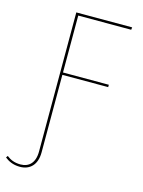

<svg xmlns="http://www.w3.org/2000/svg" viewBox="-166 -756 766 1027"><g transform="rotate(15 217.0 -243.0)"><path d="M433.4 -667.3 435.1 -680.9H125.7V89.7C125.7 154.1 92.3 181.9 47.6 181.9C11.4 181.9 -10.6 170.3 -29.6 155.6L-36.6 165.7C-17.7 180.7 8.3 195 47.6 195C101.9 195 140.1 159.9 140.1 90.6V-339H393.9V-352.1H140.1V-667.3Z"/></g></svg>

Font: Fira Sans Hair
Style: Regular
Weight: 100
Designer: bBox Type GmbH & Carrois Corporate GbR & Edenspiekermann AG
Foundry: bBox Type GmbH & Carrois Corporate GbR & Edenspiekermann AG
Version: Version 4.300;PS 004.300;hotconv 1.0.88;makeotf.lib2.5.64775